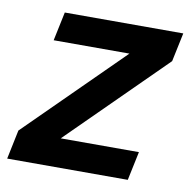

<svg xmlns="http://www.w3.org/2000/svg" viewBox="-65 -562 619 624"><g transform="rotate(10 244.5 -250.0)"><path d="M-2 0 18 -96 330 -405H80L100 -500H491L471 -405L158 -95H416L396 0Z"/></g></svg>

Font: Wix Madefor Text SemiBold
Style: Italic
Weight: 600
Italic angle: -12°
Designer: Dalton Maag Ltd
Foundry: Dalton Maag Ltd
Version: Version 3.100